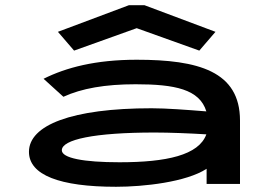

<svg xmlns="http://www.w3.org/2000/svg" viewBox="-20 -705 1040 736"><path d="M264 -511 504 -597 744 -511 806 -583 534 -685H474L202 -583ZM425 11C531 11 694 -7 772 -58V0H900V-243C900 -432 740 -476 504 -476C346 -476 233 -446 147 -403L223 -334C293 -366 382 -382 500 -382C650 -382 745 -363 771 -278C696 -284 618 -290 561 -290C254 -290 91 -225 91 -123C91 -34 209 11 425 11ZM217 -129C217 -170 341 -197 573 -197C629 -197 705 -194 771 -190C742 -110 618 -83 438 -83C300 -83 217 -99 217 -129Z"/></svg>

Font: Inconsolata UltraExpanded
Style: Bold
Weight: 700
Width: 9
Monospace: yes
Designer: Raph Levien, Cyreal, Brenton Simpson
Foundry: Raph Levien, Cyreal, Google
Version: Version 3.100